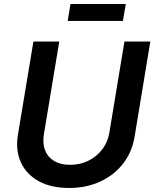

<svg xmlns="http://www.w3.org/2000/svg" viewBox="-20 -937 778 968"><path d="M328.1 10.7Q237.3 10.7 175 -23.7Q112.8 -58.1 85.2 -118.7Q57.6 -179.2 70.3 -257.3L148.4 -727.5H278.8L201.2 -259.3Q193.8 -212.9 207.5 -178.5Q221.2 -144 253.4 -125Q285.6 -106 333.5 -106Q384.8 -106 426.8 -127.2Q468.8 -148.4 496.3 -185.1Q523.9 -221.7 531.2 -267.6L607.4 -727.5H737.8L658.7 -248.5Q646 -170.4 600.6 -112.1Q555.2 -53.7 485.1 -21.5Q415 10.7 328.1 10.7ZM614.3 -917 599.6 -831.5H321.3L335.4 -917Z"/></svg>

Font: Inter SemiBold
Style: Italic
Weight: 600
Italic angle: -9.3988°
Designer: Rasmus Andersson
Foundry: rsms
Version: Version 4.001;git-66647c0bb